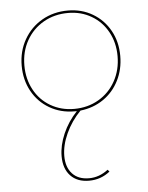

<svg xmlns="http://www.w3.org/2000/svg" viewBox="-51 -451 604 783"><g transform="rotate(-5 251.0 -59.5)"><path d="M272 2Q234 41 212 89Q190 137 190 181Q190 227 214.5 253.5Q239 280 283 280Q325 280 361 252L368 260Q331 290 282 290Q234 290 206.5 261Q179 232 179 181Q179 137 199.5 89.5Q220 42 257 3H247Q191 3 145.5 -23.5Q100 -50 74.5 -96.5Q49 -143 49 -201Q49 -260 76 -307.5Q103 -355 150 -382Q197 -409 256 -409Q312 -409 357 -382.5Q402 -356 427.5 -310Q453 -264 453 -206Q453 -151 430 -105.5Q407 -60 366 -32Q325 -4 272 2ZM247 -7Q303 -7 347.5 -33Q392 -59 417 -104.5Q442 -150 442 -206Q442 -261 418 -305Q394 -349 351.5 -374Q309 -399 256 -399Q200 -399 155.5 -373.5Q111 -348 85.5 -303Q60 -258 60 -201Q60 -146 84 -101.5Q108 -57 151 -32Q194 -7 247 -7Z"/></g></svg>

Font: Ysabeau Infant Hairline
Style: Regular
Weight: 100
Designer: Christian Thalmann (Catharsis Fonts)
Version: Version 0.003